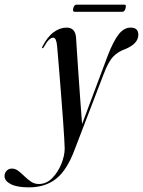

<svg xmlns="http://www.w3.org/2000/svg" viewBox="-154 -561 617 828"><path d="M311 -322Q335.5 -385 358.2 -413.5Q381 -442 409.5 -442Q442.5 -442 442.5 -411Q442.5 -391.5 428.2 -376.2Q414 -361 388 -350Q355.5 -339 334.2 -316.8Q313 -294.5 292.5 -240L168 84Q135.5 172 88.5 209.5Q41.5 247 -29 247Q-81 247 -107.8 233Q-134.5 219 -134.5 198.5Q-134.5 185 -125.5 175.5Q-116.5 166 -102.5 166Q-88 166 -75 176Q-62 186 -48.5 199.2Q-35 212.5 -20 222.5Q-5 232.5 13 232.5Q46.5 232.5 71.5 206.8Q96.5 181 110.8 145.2Q125 109.5 125 79.5Q125 68.5 123 35.5Q121 2.5 117.8 -43.2Q114.5 -89 110.5 -139.5Q106.5 -190 102.8 -236.5Q99 -283 96.2 -317.2Q93.5 -351.5 92 -364.5Q88.5 -398.5 76 -398.5Q66.5 -398.5 57 -389.2Q47.5 -380 35 -358Q32 -352.5 29.5 -353Q25.5 -354 28.5 -359.5Q50 -402 77.2 -422Q104.5 -442 133 -442Q171 -442 174 -398.5Q175 -382.5 177.8 -339Q180.5 -295.5 184.5 -239Q188.5 -182.5 192.5 -125.8Q196.5 -69 200 -26ZM162 -525.5Q166 -541 176 -541H381Q387 -541 388.2 -538.2Q389.5 -535.5 387.5 -525.5Q383.5 -510 373 -510H168.5Q158 -510 162 -525.5Z"/></svg>

Font: Fraunces 144pt
Style: Italic
Weight: 400
Italic angle: -16°
Version: Version 1.000;[b76b70a41]